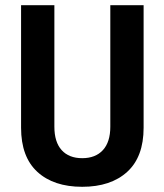

<svg xmlns="http://www.w3.org/2000/svg" viewBox="-20 -706 632 738"><path d="M296 12Q186 12 123.5 -45.5Q61 -103 61 -215V-686H189V-219Q189 -160 217 -129Q245 -98 296 -98Q347 -98 375.5 -129Q404 -160 404 -219V-686H532V-215Q532 -103 469 -45.5Q406 12 296 12Z"/></svg>

Font: Archivo Narrow
Style: Bold
Weight: 700
Designer: Hector Gatti
Foundry: Omnibus-Type
Version: Version 3.002